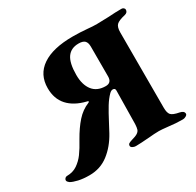

<svg xmlns="http://www.w3.org/2000/svg" viewBox="-156 -823 1025 1003"><g transform="rotate(-30 356.5 -321.0)"><path d="M2 -7Q-2 -10 -6 -14.5Q-10 -19 -10 -24Q-10 -30 -5 -35.5Q0 -41 7 -41Q43 -41 69.5 -59Q96 -77 115.5 -103.5Q135 -130 159 -174Q189 -227 221 -263Q253 -299 295 -316Q300 -318 300 -321Q300 -325 291 -326Q222 -343 185.5 -383.5Q149 -424 149 -488Q149 -570 213 -613.5Q277 -657 397 -657Q441 -657 485 -653Q512 -650 540 -650Q558 -650 612 -652Q653 -655 690 -655Q697 -655 702.5 -650.5Q708 -646 708 -640Q708 -623 689 -618Q649 -609 636 -596Q623 -583 623 -551V-97Q623 -66 634 -53.5Q645 -41 683 -34Q708 -29 708 -12Q708 -5 698.5 0.5Q689 6 680 6Q637 6 591 0Q555 -4 540 -4Q524 -4 510.5 -3Q497 -2 486 -1Q424 4 397 4Q387 4 378 -1Q369 -6 369 -13Q369 -22 375 -26Q381 -30 394 -34Q420 -41 431.5 -48.5Q443 -56 446.5 -66.5Q450 -77 451 -98L454 -299Q454 -313 440 -313Q430 -313 419 -302Q399 -282 380.5 -252Q362 -222 335 -170L310 -123Q276 -61 226.5 -23Q177 15 112 15Q74 15 45.5 8.5Q17 2 2 -7ZM453 -384V-564Q453 -588 442 -599Q431 -610 405 -610Q359 -610 336 -577.5Q313 -545 313 -473Q313 -414 339.5 -380Q366 -346 418 -346Q453 -346 453 -384Z"/></g></svg>

Font: EB Garamond ExtraBold
Style: Regular
Weight: 800
Designer: Georg Duffner and Octavio Pardo
Foundry: Georg Duffner
Version: Version 1.000